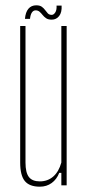

<svg xmlns="http://www.w3.org/2000/svg" viewBox="-20 -698 331 723"><path d="M130 5Q91 5 73.5 -16.2Q56 -37.5 56 -86V-600H76V-86Q76 -48 88.8 -31.5Q101.5 -15 130 -15Q159.5 -15 180.5 -33.2Q201.5 -51.5 211 -86V-600H231V0H211V-47H203Q193.5 -22.5 174.5 -8.8Q155.5 5 130 5ZM193 -677H212Q213.5 -651.5 202.8 -637.8Q192 -624 175 -624Q161.5 -624 153.8 -629.2Q146 -634.5 140.5 -641.5Q135 -648.5 129 -653.8Q123 -659 114 -659Q105.5 -659 100 -650.8Q94.5 -642.5 93 -627H74Q76 -652 87 -665Q98 -678 116.5 -678Q130 -678 137.5 -672.5Q145 -667 150 -660Q155 -653 160.2 -647.5Q165.5 -642 175 -642Q182 -642 188 -651Q194 -660 193 -677Z"/></svg>

Font: Big Shoulders Display Thin Thin
Style: Regular
Weight: 250
Version: Version 2.002